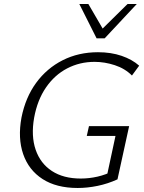

<svg xmlns="http://www.w3.org/2000/svg" viewBox="-20 -927 717 956"><path d="M367 9Q261 9 192 -35.5Q123 -80 95.5 -159.5Q68 -239 87 -342Q107 -442 160 -514.5Q213 -587 292 -627Q371 -667 468 -667Q533 -667 585.5 -649Q638 -631 673 -600L637 -551Q602 -586 551.5 -602.5Q501 -619 451 -619Q377 -619 314.5 -586.5Q252 -554 209 -491.5Q166 -429 150 -341Q134 -250 157.5 -181.5Q181 -113 238.5 -75.5Q296 -38 382 -38Q424 -38 465.5 -47.5Q507 -57 546 -77L509 -36L555 -250H412L423 -299H623L565 -34Q517 -12 466 -1.5Q415 9 367 9ZM461 -736 478 -772 615 -907H661L501 -736ZM461 -736 375 -907H420L498 -773L501 -736Z"/></svg>

Font: Ysabeau Infant Light
Style: Italic
Weight: 300
Italic angle: -12°
Designer: Christian Thalmann (Catharsis Fonts)
Version: Version 2.001;gftools[0.9.30]; featfreeze: ss01,ss02,lnum